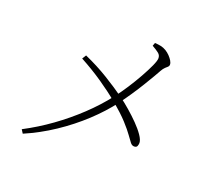

<svg xmlns="http://www.w3.org/2000/svg" viewBox="-122 -906 1244 1089"><g transform="rotate(20 500.0 -362.0)"><path d="M110 8 96 -14Q180 -58 257 -113.5Q334 -169 402.5 -233.5Q471 -298 526 -369Q553 -404 581 -447Q609 -490 633 -533Q657 -576 672 -609Q687 -642 687 -657Q687 -675 673.5 -686Q660 -697 632 -713L639 -732Q659 -731 675.5 -727.5Q692 -724 707 -715Q722 -706 734 -693.5Q746 -681 753.5 -668.5Q761 -656 761 -645Q761 -637 755 -631.5Q749 -626 740.5 -618.5Q732 -611 723 -595Q716 -582 700 -554.5Q684 -527 662 -491Q640 -455 614.5 -417Q589 -379 563 -344Q511 -275 440 -209Q369 -143 285 -87Q201 -31 110 8ZM281 -508 296 -532Q373 -498 440 -457Q507 -416 563 -376Q590 -356 622.5 -328Q655 -300 684 -270.5Q713 -241 731.5 -214Q750 -187 750 -169Q750 -159 746 -149.5Q742 -140 728 -140Q715 -140 705 -152.5Q695 -165 677.5 -190Q660 -215 625.5 -253Q591 -291 530 -341Q481 -382 418 -425Q355 -468 281 -508Z"/></g></svg>

Font: Noto Serif KR
Style: Regular
Weight: 200
Designer: Ryoko NISHIZUKA 西塚涼子 (kana & ideographs); Frank Grießhammer (Latin, Greek & Cyrillic); Wenlong ZHANG 张文龙 (bopomofo); San
Foundry: Adobe
Version: Version 2.001;hotconv 1.1.0;makeotfexe 2.6.0